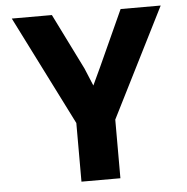

<svg xmlns="http://www.w3.org/2000/svg" viewBox="-52 -784 815 835"><g transform="rotate(-5 355.0 -366.5)"><path d="M30 -733 270 -256V0H440V-256L680 -733H505L394 -489L358 -412L326 -489L205 -733Z"/></g></svg>

Font: Kreadon Extra Bold
Style: Regular
Weight: 800
Designer: kohakuno
Foundry: StudioGnu
Version: Version 1.000;Glyphs 3.1.2 (3151)